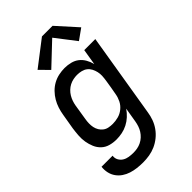

<svg xmlns="http://www.w3.org/2000/svg" viewBox="-289 -859 1178 1178"><g transform="rotate(-45 300.0 -270.0)"><path d="M217 223Q191 223 165.5 220Q140 217 116.5 209.5Q93 202 73 188.5Q53 175 39 155.5Q25 136 19.5 111.5Q14 87 17 61H113Q110 81 119 97.5Q128 114 143.5 123.5Q159 133 178 136Q197 139 217 139Q233 139 250 136Q267 133 283.5 125Q300 117 313.5 104.5Q327 92 336.5 77Q346 62 351.5 45.5Q357 29 360 12L376 -84Q361 -62 341.5 -44Q322 -26 298.5 -14Q275 -2 250 3Q225 8 201 8Q172 8 145.5 0.5Q119 -7 100 -25Q81 -43 70.5 -67.5Q60 -92 55.5 -119Q51 -146 53 -174.5Q55 -203 59 -231L76 -331Q80 -356 88 -381Q96 -406 109.5 -429Q123 -452 142 -471.5Q161 -491 184.5 -504Q208 -517 234 -522.5Q260 -528 285 -528Q311 -528 336.5 -521.5Q362 -515 381 -500Q400 -485 412.5 -463Q425 -441 431 -416L448 -520H544L454 26Q450 53 440.5 79.5Q431 106 414 130Q397 154 374 172.5Q351 191 325 202.5Q299 214 271.5 218.5Q244 223 217 223ZM252 -76Q276 -76 300.5 -82.5Q325 -89 345.5 -105.5Q366 -122 377.5 -145Q389 -168 393 -192Q398 -217 402 -242Q406 -267 410 -292Q413 -311 414 -329.5Q415 -348 411 -365.5Q407 -383 399 -398.5Q391 -414 377.5 -424.5Q364 -435 346 -439.5Q328 -444 309 -444Q293 -444 276 -440.5Q259 -437 243.5 -429Q228 -421 215 -408.5Q202 -396 193 -381Q184 -366 178.5 -350Q173 -334 170 -317L154 -217Q151 -200 150.5 -182Q150 -164 153.5 -147.5Q157 -131 165.5 -117Q174 -103 187 -93Q200 -83 217 -79.5Q234 -76 252 -76ZM219 -577 160 -637 324 -763H416L534 -632L464 -582L363 -713Z"/></g></svg>

Font: Iosevka SS04 Medium Extended
Style: Italic
Weight: 500
Width: 7
Italic angle: -9°
Monospace: yes
Designer: Belleve Invis
Foundry: Belleve Invis
Version: Version 19.0.0; ttfautohint (v1.8.4)